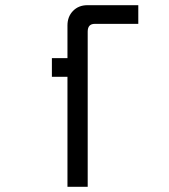

<svg xmlns="http://www.w3.org/2000/svg" viewBox="-20 -720 652 740"><path d="M180 -496H240V-622Q240 -656 261.5 -678Q283 -700 317 -700H513V-628H345Q318 -628 318 -598V0H240V-424H180Z"/></svg>

Font: Space Mono
Style: Regular
Weight: 400
Monospace: yes
Designer: Colophon Foundry / Benjamin Critton
Foundry: Colophon Foundry
Version: Version 1.000;PS 1.003;hotconv 1.0.81;makeotf.lib2.5.63406